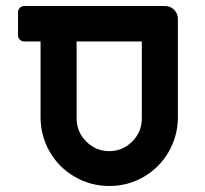

<svg xmlns="http://www.w3.org/2000/svg" viewBox="-20 -606 682 639"><path d="M115 -216V-468H61Q52 -468 46 -474Q40 -480 40 -489V-565Q40 -574 46 -580Q52 -586 61 -586H529Q547 -586 559.5 -573.5Q572 -561 572 -543V-216Q572 -154 541.5 -101Q511 -48 458.5 -17.5Q406 13 344 13Q282 13 229 -17.5Q176 -48 145.5 -101Q115 -154 115 -216ZM452 -212V-468H235V-212Q235 -167 267 -135Q299 -103 344 -103Q388 -103 420 -135Q452 -167 452 -212Z"/></svg>

Font: Miriam Libre
Style: Bold
Weight: 700
Designer: Michal Sahar
Foundry: Hagilda
Version: Version 1.001